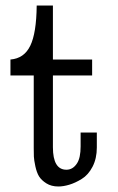

<svg xmlns="http://www.w3.org/2000/svg" viewBox="-20 -675 429 700"><path d="M18.1 -399.9V-458Q67.9 -461.9 90.3 -508.1Q112.8 -554.2 113.8 -654.8H172.9V-458H315.9V-399.9H172.9V-138.2Q172.9 -56.2 222.2 -56.2Q246.1 -56.2 261.2 -80.1Q273.9 -100.1 273.9 -141.1Q273.9 -142.6 273.9 -144V-191.9H333V-137.2Q333 -97.2 317.4 -67.1Q301.8 -37.1 277.8 -22.5Q253.9 -7.8 232.4 -1.5Q210.9 4.9 192.9 4.9Q167 4.9 148.9 -6.6Q130.9 -18.1 122.3 -32Q113.8 -45.9 108.9 -68.8Q104 -91.8 103.5 -104Q103 -116.2 103 -134.8V-399.9Z"/></svg>

Font: CMU Concrete
Style: Roman
Weight: 500
Version: Version 0.7.0